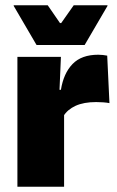

<svg xmlns="http://www.w3.org/2000/svg" viewBox="-20 -708 445 728"><path d="M220.5 -267.5 169.5 -367.5H211Q221 -430 255 -465.2Q289 -500.5 352.5 -500.5Q362 -500.5 370.2 -499.5Q378.5 -498.5 386.5 -497L395 -317Q385 -319 371.2 -320Q357.5 -321 344.5 -321Q297.5 -321 266.5 -306.8Q235.5 -292.5 220.5 -267.5ZM46 0V-492.5H211L204 -329.5H223V0ZM118.5 -537.5 32 -685.5V-688H161L207.5 -620.5H212L259.5 -688H387.5V-685.5L301 -537.5Z"/></svg>

Font: Anek Latin Medium ExtraBold
Style: Regular
Weight: 800
Version: Version 1.003